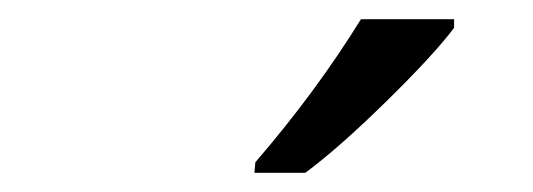

<svg xmlns="http://www.w3.org/2000/svg" viewBox="-20 -786 555 200"><path d="M246 -617Q309 -690 356 -766H453V-757Q432 -729 382 -680Q332 -631 298 -606H245Z"/></svg>

Font: Noto Sans UI Narrow
Style: Italic
Weight: 400
Width: 4
Italic angle: -12°
Designer: Monotype Design Team
Foundry: Monotype Imaging Inc.
Version: Version 1.001